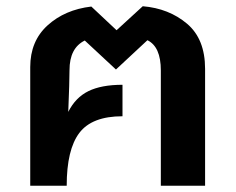

<svg xmlns="http://www.w3.org/2000/svg" viewBox="-20 -596 756 616"><path d="M438 -576Q522 -569 580 -520Q638 -471 638 -375V0H496V-370Q496 -446 453 -467L352 -373L252 -466Q203 -442 203 -371Q203 -335 199 -237Q222 -283 263.5 -303.5Q305 -324 373 -324V-223Q275 -223 234.5 -169.5Q194 -116 194 0H77V-381Q77 -464 132.5 -514.5Q188 -565 273 -575L354 -499Z"/></svg>

Font: FiraGO SemiBold
Style: Regular
Weight: 600
Designer: bBox Type
Foundry: bBox Type GmbH
Version: Version 1.001;PS 001.001;hotconv 1.0.88;makeotf.lib2.5.64775